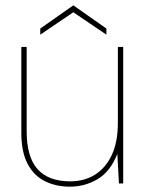

<svg xmlns="http://www.w3.org/2000/svg" viewBox="-20 -688 553 720"><path d="M242 12Q190 12 148.5 -8.5Q107 -29 83.5 -73.5Q60 -118 60 -191V-512H80V-196Q80 -99 121 -53.5Q162 -8 243 -8Q297 -8 337 -33.5Q377 -59 399.5 -107.5Q422 -156 422 -228V-512H442V0H426L420 -111Q394 -45 346.5 -16.5Q299 12 242 12ZM131 -558V-581L255 -668L379 -581V-558L255 -642Z"/></svg>

Font: DM Sans 12pt Thin
Style: Regular
Weight: 250
Version: Version 4.004;gftools[0.9.30]